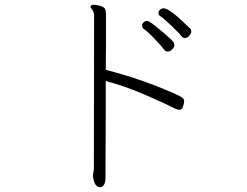

<svg xmlns="http://www.w3.org/2000/svg" viewBox="-20 -735 1040 808"><path d="M424 11Q424 49 403 53Q381 53 374 22Q372 10 371 7V2L375 -22L376 -667Q376 -685 368.5 -693.5Q361 -702 361 -706V-707Q363 -715 373.5 -715Q384 -715 404 -710Q420 -704 423 -695.5Q426 -687 426 -673V-546Q426 -504 425 -441Q568 -405 708 -344Q736 -332 745.5 -325Q755 -318 755 -310Q755 -302 750.5 -287.5Q746 -273 735.5 -273Q725 -273 701.5 -285.5Q678 -298 590.5 -336Q503 -374 425 -394V-256L424 -32ZM744 -582Q735 -595 700.5 -627.5Q666 -660 656.5 -665.5Q647 -671 647 -679.5Q647 -688 653.5 -694Q660 -700 669 -700Q695 -700 783 -612Q785 -608 785 -601Q785 -594 776.5 -584.5Q768 -575 759 -575Q750 -575 744 -582ZM686 -518Q676 -518 670.5 -526.5Q665 -535 633 -569Q601 -603 585 -613Q578 -619 578 -627Q578 -635 584.5 -641Q591 -647 597.5 -647Q604 -647 611 -642Q628 -632 667 -598.5Q706 -565 710 -557.5Q714 -550 714 -543.5Q714 -537 705 -527.5Q696 -518 686 -518Z"/></svg>

Font: LXGW WenKai Light
Style: Regular
Weight: 300
Designer: LXGW / Fontworks Inc.
Foundry: LXGW / Fontworks Inc.
Version: Version 1.501; October 10, 2024